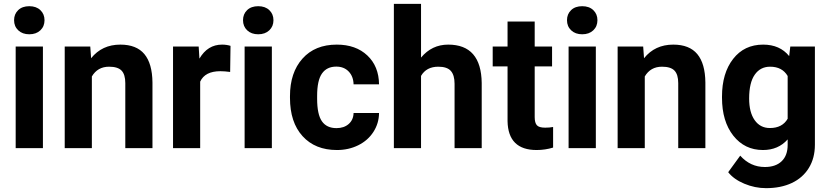

<svg xmlns="http://www.w3.org/2000/svg" viewBox="-20 -770 4310 998"><path d="M203.1 0H61.5V-528.3H203.1ZM53.2 -665Q53.2 -696.8 74.5 -717.3Q95.7 -737.8 132.3 -737.8Q168.5 -737.8 189.9 -717.3Q211.4 -696.8 211.4 -665Q211.4 -632.8 189.7 -612.3Q168 -591.8 132.3 -591.8Q96.7 -591.8 75 -612.3Q53.2 -632.8 53.2 -665Z M449.2 -528.3 453.6 -467.3Q510.3 -538.1 605.5 -538.1Q689.5 -538.1 730.5 -488.8Q771.5 -439.5 772.5 -341.3V0H631.3V-337.9Q631.3 -382.8 611.8 -403.1Q592.3 -423.3 546.9 -423.3Q487.3 -423.3 457.5 -372.6V0H316.4V-528.3Z M1176.3 -396Q1147.5 -399.9 1125.5 -399.9Q1045.4 -399.9 1020.5 -345.7V0H879.4V-528.3H1012.7L1016.6 -465.3Q1059.1 -538.1 1134.3 -538.1Q1157.7 -538.1 1178.2 -531.7Z M1393.1 0H1251.5V-528.3H1393.1ZM1243.2 -665Q1243.2 -696.8 1264.4 -717.3Q1285.6 -737.8 1322.3 -737.8Q1358.4 -737.8 1379.9 -717.3Q1401.4 -696.8 1401.4 -665Q1401.4 -632.8 1379.6 -612.3Q1357.9 -591.8 1322.3 -591.8Q1286.6 -591.8 1264.9 -612.3Q1243.2 -632.8 1243.2 -665Z M1729 -104Q1768.1 -104 1792.5 -125.5Q1816.9 -147 1817.9 -182.6H1950.2Q1949.7 -128.9 1920.9 -84.2Q1892.1 -39.6 1842 -14.9Q1792 9.8 1731.4 9.8Q1618.2 9.8 1552.7 -62.3Q1487.3 -134.3 1487.3 -261.2V-270.5Q1487.3 -392.6 1552.2 -465.3Q1617.2 -538.1 1730.5 -538.1Q1829.6 -538.1 1889.4 -481.7Q1949.2 -425.3 1950.2 -331.5H1817.9Q1816.9 -372.6 1792.5 -398.2Q1768.1 -423.8 1728 -423.8Q1678.7 -423.8 1653.6 -387.9Q1628.4 -352.1 1628.4 -271.5V-256.8Q1628.4 -175.3 1653.3 -139.6Q1678.2 -104 1729 -104Z M2168.5 -470.7Q2224.6 -538.1 2309.6 -538.1Q2481.4 -538.1 2483.9 -338.4V0H2342.8V-334.5Q2342.8 -379.9 2323.2 -401.6Q2303.7 -423.3 2258.3 -423.3Q2196.3 -423.3 2168.5 -375.5V0H2027.3V-750H2168.5Z M2759.3 -658.2V-528.3H2849.6V-424.8H2759.3V-161.1Q2759.3 -131.8 2770.5 -119.1Q2781.7 -106.4 2813.5 -106.4Q2836.9 -106.4 2855 -109.9V-2.9Q2813.5 9.8 2769.5 9.8Q2621.1 9.8 2618.2 -140.1V-424.8H2541V-528.3H2618.2V-658.2Z M3077.1 0H2935.5V-528.3H3077.1ZM2927.2 -665Q2927.2 -696.8 2948.5 -717.3Q2969.7 -737.8 3006.3 -737.8Q3042.5 -737.8 3064 -717.3Q3085.4 -696.8 3085.4 -665Q3085.4 -632.8 3063.7 -612.3Q3042 -591.8 3006.3 -591.8Q2970.7 -591.8 2949 -612.3Q2927.2 -632.8 2927.2 -665Z M3323.2 -528.3 3327.6 -467.3Q3384.3 -538.1 3479.5 -538.1Q3563.5 -538.1 3604.5 -488.8Q3645.5 -439.5 3646.5 -341.3V0H3505.4V-337.9Q3505.4 -382.8 3485.8 -403.1Q3466.3 -423.3 3420.9 -423.3Q3361.3 -423.3 3331.5 -372.6V0H3190.4V-528.3Z M3732.9 -268.1Q3732.9 -389.6 3790.8 -463.9Q3848.6 -538.1 3946.8 -538.1Q4033.7 -538.1 4082 -478.5L4087.9 -528.3H4215.8V-17.6Q4215.8 51.8 4184.3 103Q4152.8 154.3 4095.7 181.2Q4038.6 208 3961.9 208Q3903.8 208 3848.6 184.8Q3793.5 161.6 3765.1 125L3827.6 39.1Q3880.4 98.1 3955.6 98.1Q4011.7 98.1 4043 68.1Q4074.2 38.1 4074.2 -17.1V-45.4Q4025.4 9.8 3945.8 9.8Q3850.6 9.8 3791.7 -64.7Q3732.9 -139.2 3732.9 -262.2ZM3874 -257.8Q3874 -186 3902.8 -145.3Q3931.6 -104.5 3981.9 -104.5Q4046.4 -104.5 4074.2 -152.8V-375Q4045.9 -423.3 3982.9 -423.3Q3932.1 -423.3 3903.1 -381.8Q3874 -340.3 3874 -257.8Z"/></svg>

Font: Vazir
Style: Bold
Weight: 700
Designer: Saber Rastikerdar
Foundry: Saber Rastikerdar
Version: Version 30.0.0